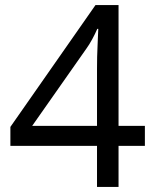

<svg xmlns="http://www.w3.org/2000/svg" viewBox="-20 -738 612 758"><path d="M552 -162H448V0H363V-162H21V-237L357 -718H448V-241H552ZM363 -466Q363 -492 363.5 -513.5Q364 -535 365 -554Q366 -573 366.5 -590.5Q367 -608 368 -624H364Q356 -605 344 -583Q332 -561 321 -546L107 -241H363Z"/></svg>

Font: Noto Sans Myanmar
Style: Regular
Weight: 400
Designer: Monotype Design Team
Foundry: Monotype Imaging Inc.
Version: Version 2.107